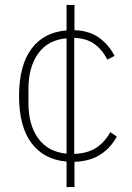

<svg xmlns="http://www.w3.org/2000/svg" viewBox="-20 -642 532 776"><path d="M249 114V11Q157 3 107 -64Q57 -131 57 -254Q57 -377 107 -444.5Q157 -512 249 -519V-622H281V-520Q341 -518 380.5 -489.5Q420 -461 443 -416L414 -401Q392 -443 360.5 -465Q329 -487 280 -489V-20Q334 -22 368.5 -44.5Q403 -67 426 -108L452 -90Q428 -45 386 -17.5Q344 10 281 12V114ZM95 -225Q95 -137 134.5 -82.5Q174 -28 249 -21V-487Q174 -481 134.5 -426Q95 -371 95 -283Z"/></svg>

Font: IBM Plex Sans Hebrew ExtraLight
Style: Regular
Weight: 200
Designer: Mike Abbink, Paul van der Laan, Pieter van Rosmalen, Yanek Iontef
Foundry: Bold Monday
Version: Version 1.2